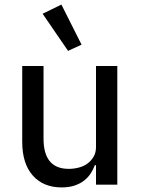

<svg xmlns="http://www.w3.org/2000/svg" viewBox="-20 -806 614 838"><path d="M399 -85H394Q387 -66 375.5 -48.5Q364 -31 346.5 -17.5Q329 -4 305 4Q281 12 249 12Q169 12 123 -40Q77 -92 77 -187V-518H170V-201Q170 -69 280 -69Q302 -69 323.5 -74.5Q345 -80 361.5 -92Q378 -104 388.5 -122Q399 -140 399 -164V-518H492V0H399ZM166 -746 248 -786 336 -611 277 -584Z"/></svg>

Font: IBM Plex Sans Arabic Text
Style: Regular
Weight: 450
Designer: Mike Abbink, Paul van der Laan, Pieter van Rosmalen, Wael Morcos, Khajak Apelian
Foundry: Bold Monday
Version: Version 1.2